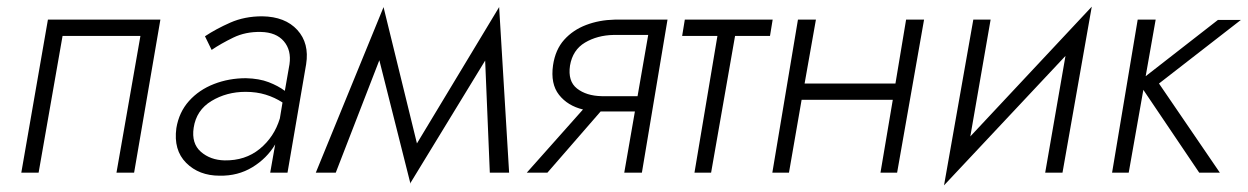

<svg xmlns="http://www.w3.org/2000/svg" viewBox="-20 -519 3749 577"><path d="M462 -460 383 0H330L402 -411H168L96 0H44L124 -460Z M616 -369 596 -410Q629 -432 672 -451Q715 -470 768 -470Q837 -469 873.5 -429Q910 -389 900 -326L844 0H792L807 -85Q782 -43 738.5 -16.5Q695 10 640 9Q578 9 539.5 -29.5Q501 -68 510 -134Q518 -182 548 -215.5Q578 -249 623 -266.5Q668 -284 719 -284Q759 -283 787.5 -272Q816 -261 836 -246L850 -326Q856 -368 833 -395Q810 -422 764 -423Q718 -424 681 -406Q644 -388 616 -369ZM562 -135Q555 -88 583.5 -63Q612 -38 655 -37Q717 -36 760.5 -71.5Q804 -107 821 -163L829 -211Q806 -226 778.5 -234.5Q751 -243 718 -243Q661 -243 615.5 -215.5Q570 -188 562 -135Z M929 0 1132 -496V-497H1133V-496L1233 -88L1479 -496L1480 -498L1510 0H1452L1438 -337L1214 30V32H1213V31L1120 -338L989 0Z M1625 0H1563L1732 -190Q1686 -201 1660 -234Q1634 -267 1642 -323Q1649 -370 1675.5 -399.5Q1702 -429 1741.5 -444Q1781 -459 1827 -460H1986L1909 0H1856L1888 -184H1785ZM1788 -230H1896L1928 -414H1824Q1775 -413 1738 -391Q1701 -369 1693 -322Q1686 -275 1714 -253Q1742 -231 1788 -230Z M2038 -460H2302L2294 -411H2189L2117 0H2067L2136 -411H2030Z M2378 -460H2432L2398 -268H2671L2703 -460H2757L2676 0H2626L2663 -219H2389L2351 0H2301Z M2957 -460 2896 -109 3261 -499 3173 0H3121L3182 -351L2817 38L2905 -460Z M3399 -460H3453L3423 -290L3640 -459H3709L3463 -268L3646 0H3584L3416 -249L3372 0H3322Z"/></svg>

Font: Jost* Light
Style: Italic
Weight: 300
Italic angle: -10°
Version: Version 3.7